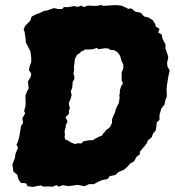

<svg xmlns="http://www.w3.org/2000/svg" viewBox="-20 -712 688 756"><path d="M109 24 88 21 83 10 62 8 53 -5 48 -24 33 -36 30 -54 29 -65 39 -91 41 -107 51 -130 45 -142 51 -156 56 -174 60 -198 63 -217 71 -228 68 -246 79 -266 75 -275 80 -293 81 -310 80 -335 86 -351 93 -364 90 -391 101 -410 103 -422 94 -436 97 -452 103 -467V-484L100 -509L91 -527L82 -544L81 -557L77 -586L73 -596L79 -610L91 -622L100 -632L104 -646L124 -657L130 -658L156 -670H163L192 -680L212 -676L226 -677L231 -684H249L271 -688L287 -685L300 -690L310 -684L326 -690L340 -689H361L378 -692L388 -689L419 -691L435 -692L457 -690L470 -685L485 -677L497 -679L513 -666L534 -662L548 -647L564 -643L582 -632L591 -618L593 -608L608 -598L603 -584L617 -576L620 -559L632 -536L631 -523L636 -508L642 -491V-482L638 -466L639 -451L648 -434L644 -416L642 -406L638 -380L636 -363L637 -333L631 -317L628 -301L615 -284L608 -259V-240L597 -230L596 -215L593 -198L583 -187L577 -171L562 -159L558 -148L547 -134L531 -115L530 -104L518 -95L508 -77L493 -68L481 -55L470 -45L446 -34L434 -23L413 -19L403 -7L382 -3L366 4L350 13H331L313 21L285 16L249 21L228 17L211 23L202 17L187 23L167 22L152 23L140 18ZM275 -145 287 -148 300 -147 309 -156 316 -157 326 -159 337 -160H346L353 -165L363 -170L370 -174L380 -177L387 -187L392 -192L398 -200L408 -207L414 -213L421 -228V-241L425 -253L431 -265L434 -274L437 -285L442 -295L448 -307L451 -327L450 -336L452 -347V-357L458 -375L464 -383L459 -396V-427L464 -438L466 -446L465 -460L460 -468L457 -477L454 -489L450 -497L442 -507L428 -515H415L407 -521L394 -522L380 -520L365 -518L364 -524L345 -518L329 -517H314L308 -512L302 -511L294 -503L286 -498L281 -492L275 -480L273 -462L271 -448L272 -437L269 -422L272 -414L273 -402L266 -389L265 -373L264 -365L259 -354L260 -346L262 -337L257 -320L251 -307L252 -299L255 -285L251 -275L252 -265L247 -259L238 -251L241 -244L246 -234L239 -219V-213L236 -203L234 -193L236 -182L234 -174L237 -163L247 -159L255 -154L262 -150Z"/></svg>

Font: Winky Rough ExtraBold
Style: Italic
Weight: 800
Italic angle: -8.97852°
Designer: Simon Atzbach
Foundry: typofactur
Version: Version 1.206; ttfautohint (v1.8.4.7-5d5b)